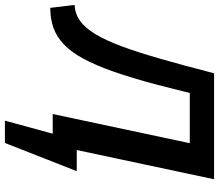

<svg xmlns="http://www.w3.org/2000/svg" viewBox="-85 -623 893 783"><g transform="rotate(90 361.5 -231.5)"><path d="M534 0V-98H668L618 0ZM462 195 542 -98H668L553 195ZM2 10 -10 -89Q26 -91 55 -111.5Q84 -132 109.5 -174.5Q135 -217 159.5 -283Q184 -349 210.5 -442Q237 -535 269 -658H372Q342 -525 315 -423.5Q288 -322 262 -248Q236 -174 209 -124.5Q182 -75 151 -45.5Q120 -16 83.5 -3Q47 10 2 10ZM435 0 575 -658H701L561 0ZM301 -559 322 -658H641L620 -559Z"/></g></svg>

Font: Ysabeau Office
Style: Bold Italic
Weight: 700
Italic angle: -12°
Designer: Christian Thalmann (Catharsis Fonts)
Version: Version 2.001;gftools[0.9.30]; featfreeze: tnum,lnum,ss02